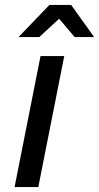

<svg xmlns="http://www.w3.org/2000/svg" viewBox="-20 -757 401 777"><path d="M39 0 144 -530H240L135 0ZM55 -607 180 -737H268L361 -607H282L189 -717H258L139 -607Z"/></svg>

Font: Montserrat Thin Medium
Style: Italic
Weight: 500
Italic angle: -11.3°
Version: Version 9.000